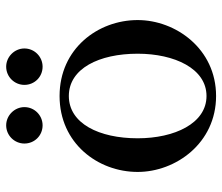

<svg xmlns="http://www.w3.org/2000/svg" viewBox="-69 -637 720 622"><g transform="rotate(-90 291.0 -326.0)"><path d="M255 -607C255 -574 228 -548 196 -548C163 -548 137 -574 137 -607C137 -639 163 -666 196 -666C228 -666 255 -639 255 -607ZM445 -607C445 -574 418 -548 386 -548C353 -548 327 -574 327 -607C327 -639 353 -666 386 -666C418 -666 445 -639 445 -607ZM291 14C444 14 537 -117 537 -240C537 -369 444 -493 291 -493C138 -493 45 -369 45 -240C45 -117 138 14 291 14ZM291 -17C202 -17 154 -121 154 -240C154 -365 202 -463 291 -463C380 -463 428 -365 428 -240C428 -121 380 -17 291 -17Z"/></g></svg>

Font: Shippori Mincho OTF SemiBold
Style: Regular
Weight: 600
Designer: FONTDASU
Foundry: FONTDASU / Google Inc. / but / Adobe
Version: Version 3.300;hotconv 1.0.109;makeotfexe 2.5.65596